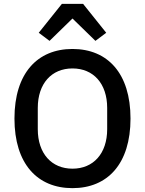

<svg xmlns="http://www.w3.org/2000/svg" viewBox="-20 -964 752 996"><path d="M301 -944 181 -794 237 -752 356 -868 475 -752 531 -794 411 -944ZM356 12C538 12 657 -114 657 -349C657 -584 538 -710 356 -710C174 -710 55 -584 55 -349C55 -114 174 12 356 12ZM356 -89C248 -89 176 -167 176 -294V-404C176 -531 248 -609 356 -609C464 -609 536 -531 536 -404V-294C536 -167 464 -89 356 -89Z"/></svg>

Font: IBM Plex Thai Looped Medium
Style: Regular
Weight: 500
Designer: Mike Abbink, Paul van der Laan, Pieter van Rosmalen, Ben Mitchell, Mark Frömberg
Foundry: Bold Monday
Version: Version 1.0